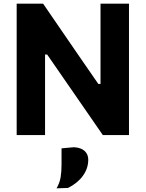

<svg xmlns="http://www.w3.org/2000/svg" viewBox="-20 -733 790 1042"><path d="M70.5 0V-713H214Q264 -640 308.5 -575.2Q353 -510.5 397.5 -445.5L513.5 -277.5H525.5V-713H680V0H538Q496.5 -60 451.8 -124.8Q407 -189.5 353.5 -267L236 -437H224.5V0ZM287 289Q304.5 258.5 309.2 227.8Q314 197 314 159.5V72L381 66Q419.5 68 439.2 86.2Q459 104.5 459 133.5Q459 181 429.8 221.2Q400.5 261.5 349 287Z"/></svg>

Font: Commissioner
Style: Bold
Weight: 700
Designer: Kostas Bartsokas
Foundry: Kostas Bartsokas
Version: Version 1.000; ttfautohint (v1.8.3)